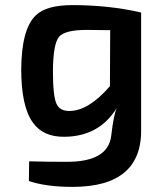

<svg xmlns="http://www.w3.org/2000/svg" viewBox="-20 -524 622 751"><path d="M532 -25Q539 207 264 207Q160 207 93 184L94 107Q166 109 242 109Q403 109 415 7Q425 -78 437 -102Q368 10 232 11Q149 12 109 -44Q63 -107 63 -253Q64 -410 120 -464Q161 -504 263 -504Q407 -504 532 -475ZM319 -407Q234 -407 211 -380Q188 -353 187 -247Q187 -148 201 -118Q214 -89 253 -90Q327 -91 410 -187L411 -406Z"/></svg>

Font: Taylor Sans Upright Semi Bold
Style: Regular
Weight: 600
Italic angle: -8°
Designer: Natanael Gama
Version: Version 1.001 September 8, 2015